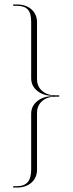

<svg xmlns="http://www.w3.org/2000/svg" viewBox="-20 -785 324 856"><path d="M227 -354Q190 -354 167.5 -334Q145 -314 145 -281V-28Q145 7 120.5 29Q96 51 56 51H39V45H56Q88 45 103.5 27Q119 9 119 -30V-278Q119 -312 146 -334Q173 -356 215 -356V-358Q173 -358 146 -380Q119 -402 119 -436V-688Q119 -726 104 -742.5Q89 -759 56 -759H39V-765H56Q96 -765 120.5 -743Q145 -721 145 -686V-433Q145 -400 167.5 -380Q190 -360 227 -360H244V-354Z"/></svg>

Font: Moniqa Thin Display
Style: Regular
Weight: 100
Designer: Rajesh Rajput
Foundry: Rajesh Rajput
Version: Version 1.000